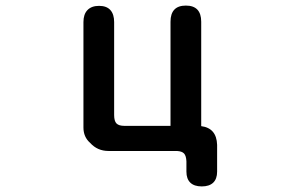

<svg xmlns="http://www.w3.org/2000/svg" viewBox="-20 -526 1040 688"><path d="M646 -506Q701 -506 701 -448V-74Q756 -67 758 -7V89Q758 115 744 128.5Q730 142 703 142Q676 142 662 128.5Q648 115 648 89V52Q647 32 639.5 24Q632 16 614 15H369Q329 15 303 -14Q279 -35 279 -69V-447Q279 -475 293.5 -490Q308 -505 335 -505Q362 -505 375.5 -490Q389 -475 389 -447V-114Q389 -92 397.5 -83.5Q406 -75 426 -75H591V-448Q591 -506 646 -506Z"/></svg>

Font: 寒蝉全圆体 Bold
Style: Regular
Weight: 700
Designer: Warren2060
      Designed by Motoya company      

      [Varela Round]
      Joe Prince(Latin component); Avraham Cornf
Foundry: ChillType
Version: Version 3.200